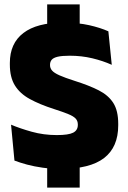

<svg xmlns="http://www.w3.org/2000/svg" viewBox="-20 -757 586 877"><path d="M344 -561.5H195.5V-737H344ZM344 100H195.5V-81H344ZM258 14.5Q214 14.5 175 9Q136 3.5 103.5 -5.2Q71 -14 46 -23.5L30.5 -187.5Q70.5 -170.5 125 -155.2Q179.5 -140 239.5 -140Q293 -140 314.2 -151Q335.5 -162 335.5 -186.5V-188.5Q335.5 -205 325.2 -215.8Q315 -226.5 291 -236.2Q267 -246 226.5 -259Q161 -280 116 -304.8Q71 -329.5 48 -366.8Q25 -404 25 -462V-469.5Q25 -559 86.8 -606.2Q148.5 -653.5 267 -653.5Q336.5 -653.5 387.2 -642Q438 -630.5 475 -614L490.5 -461Q450.5 -479 401.5 -490.8Q352.5 -502.5 298.5 -502.5Q263 -502.5 243.2 -497.8Q223.5 -493 216 -483.8Q208.5 -474.5 208.5 -461V-459.5Q208.5 -445.5 217.8 -434.8Q227 -424 251.5 -413Q276 -402 321.5 -387.5Q386.5 -367 430.8 -344.5Q475 -322 497.5 -286.8Q520 -251.5 520 -191.5V-184.5Q520 -85 455.5 -35.2Q391 14.5 258 14.5Z"/></svg>

Font: Anek Telugu Medium ExtraBold
Style: Regular
Weight: 800
Version: Version 1.003